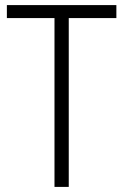

<svg xmlns="http://www.w3.org/2000/svg" viewBox="-20 -734 485 754"><path d="M250 0H194V-663H7V-714H437V-663H250Z"/></svg>

Font: Noto Sans UI SemiCondensed Light
Style: Regular
Weight: 300
Width: 4
Designer: Monotype Design Team
Foundry: Monotype Imaging Inc.
Version: Version 1.901